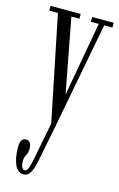

<svg xmlns="http://www.w3.org/2000/svg" viewBox="-119 -575 545 876"><g transform="rotate(15 153.0 -137.0)"><path d="M85.5 251Q58 251 44 218.8Q30 186.5 30 137.5Q30 94 56.5 94Q70 94 76.5 104.5Q83 115 83 131Q83 150 75.2 163Q67.5 176 67.5 194Q67.5 210.5 72.5 221Q77.5 231.5 87 231.5Q98 231.5 104.2 211.5Q110.5 191.5 115 167L148.5 -5.5L47.5 -501H6.5V-523.5H149V-501H111L177.5 -150.5L240.5 -501H203V-523.5H305V-501H266L170 3.5L136.5 173Q130 206.5 118.8 228.8Q107.5 251 85.5 251Z"/></g></svg>

Font: Imbue 50pt Light
Style: Regular
Weight: 300
Designer: Tyler Finck
Foundry: Etcetera Type Company
Version: Version 1.102; ttfautohint (v1.8.3)